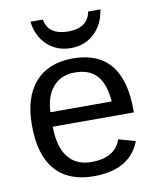

<svg xmlns="http://www.w3.org/2000/svg" viewBox="-84 -803 724 879"><g transform="rotate(-10 278.0 -363.5)"><path d="M512 -246H135Q135 -155 172.5 -105.5Q210 -56 282 -56Q392 -56 420 -137L498 -115Q450 10 282 10Q164 10 103 -60.5Q42 -131 42 -268Q42 -398 103.5 -468Q165 -538 279 -538Q512 -538 512 -257ZM136 -313H421Q414 -396 379 -434.5Q344 -473 277 -473Q213 -473 176 -430.5Q139 -388 136 -313ZM118 -737H175Q189 -663 281 -663Q372 -663 386 -737H443Q433 -668 389 -627Q345 -586 280 -586Q215 -586 170.5 -627.5Q126 -669 118 -737Z"/></g></svg>

Font: Libra Sans
Style: Regular
Weight: 400
Foundry: Context Ltd
Version: Version 1.002